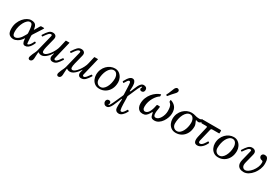

<svg xmlns="http://www.w3.org/2000/svg" viewBox="109 -2313 5900 4057"><g transform="rotate(30 3058.5 -284.0)"><path d="M461.5 -47Q477.5 -47 495.5 -64.2Q513.5 -81.5 530.8 -109Q548 -136.5 562.5 -167Q565.5 -173.5 567 -175.8Q568.5 -178 575 -174.5L592 -166Q598.5 -162.5 599.2 -160.5Q600 -158.5 597.5 -152Q580.5 -109.5 556 -72.5Q531.5 -35.5 499.8 -12.8Q468 10 428.5 10Q393.5 10 375.8 -20.2Q358 -50.5 356 -103.5L355.5 -116.5Q355 -136 351.2 -131Q347.5 -126 328.5 -100Q290 -47 239 -18.5Q188 10 147 10Q78 10 38 -28.8Q-2 -67.5 -2 -165Q-2 -244 24 -310.2Q50 -376.5 92 -425.8Q134 -475 182.5 -502Q231 -529 276 -529Q344 -529 376.8 -501.2Q409.5 -473.5 419 -403.5Q422.5 -378 425.8 -378.2Q429 -378.5 443 -403.5L495.5 -494Q505.5 -510.5 510.5 -515.2Q515.5 -520 527 -520H581.5Q600 -520 596.8 -510.2Q593.5 -500.5 579 -479L457.5 -290Q447 -273.5 442.5 -264.8Q438 -256 437.8 -246.8Q437.5 -237.5 438.5 -218L446 -96Q448 -66.5 450.5 -56.8Q453 -47 461.5 -47ZM273.5 -482.5Q240 -482.5 207.8 -453.5Q175.5 -424.5 149.8 -376.5Q124 -328.5 108.5 -270.8Q93 -213 93 -155Q93 -108 101.5 -83.8Q110 -59.5 124.5 -50.8Q139 -42 157 -42Q198 -42 244.5 -82.5Q291 -123 336.5 -209L342 -219.5Q350.5 -235 352.2 -240.5Q354 -246 353.5 -264.5L347 -348Q342.5 -409 327.2 -445.8Q312 -482.5 273.5 -482.5Z M624.5 -374Q672.5 -450 711.5 -490Q750.5 -530 804.5 -530Q854 -530 879.5 -500.2Q905 -470.5 887.5 -408L832.5 -190Q817 -127.5 819.8 -88.2Q822.5 -49 861 -49Q886.5 -49 919.5 -75.8Q952.5 -102.5 985.5 -146.2Q1018.5 -190 1044.8 -241.8Q1071 -293.5 1082.5 -343.5L1121 -512.5Q1123 -520 1133 -520H1203.5Q1211 -520 1212.2 -518.8Q1213.5 -517.5 1212 -511.5L1109 -84Q1106 -71 1111.2 -59Q1116.5 -47 1135 -47Q1162 -47 1191 -80.8Q1220 -114.5 1250 -158Q1257 -168 1260.2 -170Q1263.5 -172 1269.5 -168L1282 -160.5Q1289.5 -156 1290.8 -153.5Q1292 -151 1285.5 -140.5Q1244.5 -74 1203.5 -32Q1162.5 10 1102 10Q1057.5 10 1037.2 -20.5Q1017 -51 1028 -95L1042 -150Q1045 -161.5 1042.8 -162.5Q1040.5 -163.5 1036.5 -156.5Q991.5 -84 935.5 -37.5Q879.5 9 826.5 9Q787 9 763.5 -8Q749 -18.5 746.2 -18Q743.5 -17.5 742 -4Q739 29 737.8 63.8Q736.5 98.5 734 141Q732 177.5 714 198.8Q696 220 669 220Q649.5 220 638.2 208Q627 196 627 176Q627 163 631 151Q641 115.5 656.5 82Q672 48.5 686.8 17.8Q701.5 -13 708 -40L803.5 -424Q806 -434 808.8 -447Q811.5 -460 808 -470Q804.5 -480 787.5 -480Q757 -480 726.5 -445.5Q696 -411 662 -360Q657 -352 652.5 -347Q648 -342 641.5 -346L629 -354Q620.5 -359.5 620 -362.8Q619.5 -366 624.5 -374Z M1320.5 -374Q1368.5 -450 1407.5 -490Q1446.5 -530 1500.5 -530Q1550 -530 1575.5 -500.2Q1601 -470.5 1583.5 -408L1528.5 -190Q1513 -127.5 1515.8 -88.2Q1518.5 -49 1557 -49Q1582.5 -49 1615.5 -75.8Q1648.5 -102.5 1681.5 -146.2Q1714.5 -190 1740.8 -241.8Q1767 -293.5 1778.5 -343.5L1817 -512.5Q1819 -520 1829 -520H1899.5Q1907 -520 1908.2 -518.8Q1909.5 -517.5 1908 -511.5L1805 -84Q1802 -71 1807.2 -59Q1812.5 -47 1831 -47Q1858 -47 1887 -80.8Q1916 -114.5 1946 -158Q1953 -168 1956.2 -170Q1959.5 -172 1965.5 -168L1978 -160.5Q1985.5 -156 1986.8 -153.5Q1988 -151 1981.5 -140.5Q1940.5 -74 1899.5 -32Q1858.5 10 1798 10Q1753.5 10 1733.2 -20.5Q1713 -51 1724 -95L1738 -150Q1741 -161.5 1738.8 -162.5Q1736.5 -163.5 1732.5 -156.5Q1687.5 -84 1631.5 -37.5Q1575.5 9 1522.5 9Q1483 9 1459.5 -8Q1445 -18.5 1442.2 -18Q1439.5 -17.5 1438 -4Q1435 29 1433.8 63.8Q1432.5 98.5 1430 141Q1428 177.5 1410 198.8Q1392 220 1365 220Q1345.5 220 1334.2 208Q1323 196 1323 176Q1323 163 1327 151Q1337 115.5 1352.5 82Q1368 48.5 1382.8 17.8Q1397.5 -13 1404 -40L1499.5 -424Q1502 -434 1504.8 -447Q1507.5 -460 1504 -470Q1500.5 -480 1483.5 -480Q1453 -480 1422.5 -445.5Q1392 -411 1358 -360Q1353 -352 1348.5 -347Q1344 -342 1337.5 -346L1325 -354Q1316.5 -359.5 1316 -362.8Q1315.5 -366 1320.5 -374Z M2037 -215Q2037 -286.5 2061.2 -344.2Q2085.5 -402 2126.2 -443.8Q2167 -485.5 2217.8 -507.8Q2268.5 -530 2321 -530Q2383.5 -530 2428.5 -496.8Q2473.5 -463.5 2498 -411.8Q2522.5 -360 2522.5 -305Q2522.5 -210 2485.2 -139.2Q2448 -68.5 2384.8 -29.2Q2321.5 10 2243.5 10Q2174.5 10 2128.5 -23.2Q2082.5 -56.5 2059.8 -108.2Q2037 -160 2037 -215ZM2132 -160Q2132 -104.5 2163.5 -69.8Q2195 -35 2244 -35Q2283 -35 2315.5 -60.5Q2348 -86 2372 -129.8Q2396 -173.5 2409.2 -228Q2422.5 -282.5 2422.5 -340Q2422.5 -377 2410.8 -410.2Q2399 -443.5 2376.2 -464.2Q2353.5 -485 2320.5 -485Q2276.5 -485 2241.5 -456.2Q2206.5 -427.5 2182 -380.2Q2157.5 -333 2144.8 -275.5Q2132 -218 2132 -160Z M2481 179Q2481 153.5 2497.2 133.8Q2513.5 114 2542.5 114Q2566 114 2579.2 126.5Q2592.5 139 2592.5 158Q2592.5 178 2585.5 182.8Q2578.5 187.5 2578.5 196Q2578.5 205 2587 205Q2595 205 2608.8 183.8Q2622.5 162.5 2639.2 127.8Q2656 93 2674.5 51.2Q2693 9.5 2711.5 -32.5Q2730 -74.5 2746.5 -109Q2755.5 -128 2755.5 -143.2Q2755.5 -158.5 2754 -182Q2753 -202.5 2751.8 -239.2Q2750.5 -276 2749 -316Q2747.5 -356 2745.2 -387.5Q2743 -419 2739.5 -429.5Q2737 -437.5 2731.2 -445.2Q2725.5 -453 2712.5 -453Q2691.5 -453 2672.8 -425.2Q2654 -397.5 2633.5 -362Q2628.5 -354 2626.5 -351.8Q2624.5 -349.5 2617 -355L2603 -365.5Q2595.5 -371 2595 -373.8Q2594.5 -376.5 2598.5 -384Q2619.5 -423.5 2642.2 -457Q2665 -490.5 2690.5 -511.2Q2716 -532 2743.5 -532Q2781 -532 2799.2 -508.5Q2817.5 -485 2825 -448.5Q2830 -426 2830 -393Q2830 -360 2828.2 -330.8Q2826.5 -301.5 2826 -290Q2824.5 -265 2832.2 -266Q2840 -267 2850 -288Q2864 -318.5 2879.5 -359.5Q2895 -400.5 2914.5 -439.5Q2934 -478.5 2960.5 -504.2Q2987 -530 3023 -530Q3059.5 -530 3082.2 -511.5Q3105 -493 3105 -454Q3105 -425 3088.5 -407Q3072 -389 3042 -389Q3022 -389 3009.2 -401Q2996.5 -413 2996.5 -428Q2997 -444.5 3003.8 -452.2Q3010.5 -460 3010.5 -468Q3010.5 -478 3002 -478Q2992.5 -478 2978 -455.2Q2963.5 -432.5 2946.2 -396Q2929 -359.5 2911 -317Q2893 -274.5 2875.8 -234.2Q2858.5 -194 2844.5 -165Q2837.5 -150.5 2839.5 -140.2Q2841.5 -130 2842 -111Q2843 -82.5 2843.5 -41.8Q2844 -1 2845.2 42Q2846.5 85 2850.2 121.2Q2854 157.5 2860.5 177.5Q2863 185.5 2869 190.8Q2875 196 2888.5 196Q2912.5 196 2936.2 167Q2960 138 2978 106Q2983 97.5 2985.5 92.8Q2988 88 2998 93L3009.5 99Q3020.5 104.5 3021.8 107.8Q3023 111 3017.5 122.5Q2989.5 180 2946.8 220Q2904 260 2860.5 260Q2819.5 260 2794.2 236.8Q2769 213.5 2765.5 176.5Q2762.5 140.5 2764 103Q2765.5 65.5 2768.2 32.5Q2771 -0.5 2771 -22Q2771 -47.5 2767.2 -48.5Q2763.5 -49.5 2754 -30Q2734 12 2715 62Q2696 112 2674 157.2Q2652 202.5 2624.8 231.2Q2597.5 260 2561 260Q2524.5 260 2502.8 235.2Q2481 210.5 2481 179Z M3522.5 -308Q3539 -308 3542.8 -301.5Q3546.5 -295 3540.5 -263Q3522 -164 3528.8 -110Q3535.5 -56 3580 -56Q3611.5 -56 3639.5 -78.2Q3667.5 -100.5 3689 -137Q3710.5 -173.5 3723 -217.2Q3735.5 -261 3735.5 -304Q3735.5 -359.5 3728.5 -394Q3721.5 -428.5 3708 -449.8Q3694.5 -471 3675 -486.5Q3670 -490.5 3668.2 -492.5Q3666.5 -494.5 3666.5 -500V-531Q3666.5 -539 3669.2 -540.2Q3672 -541.5 3682.5 -538.5Q3754 -515 3795.8 -461.5Q3837.5 -408 3837.5 -314Q3837.5 -262.5 3818.8 -206Q3800 -149.5 3766.2 -100.5Q3732.5 -51.5 3686.2 -20.8Q3640 10 3584.5 10Q3534.5 10 3511.8 -12.5Q3489 -35 3482 -84Q3477.5 -116.5 3473.5 -121.8Q3469.5 -127 3465 -127Q3460.5 -127 3457.8 -119.5Q3455 -112 3438 -84Q3408.5 -35 3377 -12.5Q3345.5 10 3295.5 10Q3247 10 3215.2 -12.8Q3183.5 -35.5 3168 -73Q3152.5 -110.5 3152.5 -154Q3152.5 -231 3178 -295.5Q3203.5 -360 3244.2 -409.5Q3285 -459 3332.2 -492Q3379.5 -525 3422.5 -538.5Q3433 -541.5 3435.8 -540.2Q3438.5 -539 3438.5 -531V-500Q3438.5 -491.5 3430 -486.5Q3406 -473 3376.8 -441.2Q3347.5 -409.5 3320.8 -363.8Q3294 -318 3276.8 -262Q3259.5 -206 3259.5 -144Q3259.5 -99 3276.5 -77.5Q3293.5 -56 3315 -56Q3367 -56 3404 -111.8Q3441 -167.5 3459.5 -263Q3466 -295 3468.5 -301.5Q3471 -308 3487.5 -308ZM3696 -726.5Q3660 -686.5 3625 -648.8Q3590 -611 3565.5 -576.5Q3560.5 -569 3550.5 -575.5L3538 -584Q3529.5 -589.5 3535 -599.5Q3557 -635.5 3574.5 -684Q3592 -732.5 3614 -780.5Q3616.5 -785.5 3618.8 -789Q3621 -792.5 3623.5 -796.5Q3639.5 -820.5 3660 -826Q3680.5 -831.5 3698.5 -819.5Q3717 -807.5 3720 -786.5Q3723 -765.5 3706.5 -741Q3704 -737.5 3701.8 -734Q3699.5 -730.5 3696 -726.5Z M4189.5 -530Q4221.5 -530 4243.5 -525.2Q4265.5 -520.5 4285 -514.5Q4304.5 -508.5 4327.8 -503.8Q4351 -499 4385 -499Q4402 -499 4416.2 -502.2Q4430.5 -505.5 4440.5 -513.5Q4448 -519.5 4451.8 -522.5Q4455.5 -525.5 4464.5 -520L4483.5 -507.5Q4491.5 -502.5 4494 -498.5Q4496.5 -494.5 4490.5 -486.5Q4471 -460.5 4450.8 -444Q4430.5 -427.5 4409.5 -427.5Q4397 -427.5 4385 -430.2Q4373 -433 4363 -437Q4349 -442 4345.8 -439Q4342.5 -436 4351.5 -418Q4365 -391.5 4375.5 -361Q4386 -330.5 4386 -305Q4386 -210 4348.8 -139.2Q4311.5 -68.5 4248.2 -29.2Q4185 10 4107 10Q4038 10 3992 -23.2Q3946 -56.5 3923.2 -108.2Q3900.5 -160 3900.5 -215Q3900.5 -286.5 3925.5 -344.2Q3950.5 -402 3992.2 -443.8Q4034 -485.5 4085.5 -507.8Q4137 -530 4189.5 -530ZM3995.5 -160Q3995.5 -104.5 4027 -69.8Q4058.5 -35 4107.5 -35Q4146.5 -35 4179 -60.5Q4211.5 -86 4235.5 -129.8Q4259.5 -173.5 4272.8 -228Q4286 -282.5 4286 -340Q4286 -377 4274.2 -410.2Q4262.5 -443.5 4239.8 -464.2Q4217 -485 4184 -485Q4140 -485 4105 -456.2Q4070 -427.5 4045.5 -380.2Q4021 -333 4008.2 -275.5Q3995.5 -218 3995.5 -160Z M4706 -408 4633.5 -107Q4627.5 -82 4634.8 -66Q4642 -50 4665 -50Q4685 -50 4703.2 -62.8Q4721.5 -75.5 4736.8 -94.5Q4752 -113.5 4764 -132.5Q4776 -151.5 4783.5 -164Q4787.5 -171 4791.5 -177.5Q4795.5 -184 4803.5 -178L4821 -166.5Q4827 -162 4827.2 -159.8Q4827.5 -157.5 4823 -147.5Q4813 -126 4795.5 -98.8Q4778 -71.5 4753.5 -46.2Q4729 -21 4698.8 -4.5Q4668.5 12 4633 12Q4574 12 4557 -34.5Q4540 -81 4558.5 -161L4616.5 -411Q4621.5 -433 4613.8 -436.5Q4606 -440 4584 -440H4488Q4477.5 -440 4474 -442.5Q4470.5 -445 4470.5 -455V-507Q4470.5 -516.5 4473.2 -518.2Q4476 -520 4485.5 -520H4899Q4909 -520 4912.2 -517Q4915.5 -514 4915.5 -503.5V-452.5Q4915.5 -443.5 4911.8 -441.8Q4908 -440 4899 -440H4752.5Q4731 -440 4721.5 -436Q4712 -432 4706 -408Z M4936 -215Q4936 -286.5 4960.2 -344.2Q4984.5 -402 5025.2 -443.8Q5066 -485.5 5116.8 -507.8Q5167.5 -530 5220 -530Q5282.5 -530 5327.5 -496.8Q5372.5 -463.5 5397 -411.8Q5421.5 -360 5421.5 -305Q5421.5 -210 5384.2 -139.2Q5347 -68.5 5283.8 -29.2Q5220.5 10 5142.5 10Q5073.5 10 5027.5 -23.2Q4981.5 -56.5 4958.8 -108.2Q4936 -160 4936 -215ZM5031 -160Q5031 -104.5 5062.5 -69.8Q5094 -35 5143 -35Q5182 -35 5214.5 -60.5Q5247 -86 5271 -129.8Q5295 -173.5 5308.2 -228Q5321.5 -282.5 5321.5 -340Q5321.5 -377 5309.8 -410.2Q5298 -443.5 5275.2 -464.2Q5252.5 -485 5219.5 -485Q5175.5 -485 5140.5 -456.2Q5105.5 -427.5 5081 -380.2Q5056.5 -333 5043.8 -275.5Q5031 -218 5031 -160Z M5611 -194 5667.5 -424Q5670 -434 5672.8 -447Q5675.5 -460 5672 -470Q5668.5 -480 5651.5 -480Q5621 -480 5590.5 -445.5Q5560 -411 5526 -360Q5521 -352 5516.5 -347Q5512 -342 5505.5 -346L5493 -354Q5484.5 -359.5 5484 -362.8Q5483.5 -366 5488.5 -374Q5536.5 -450 5575.5 -490Q5614.5 -530 5668.5 -530Q5718 -530 5745.2 -500.5Q5772.5 -471 5756.5 -408L5701.5 -190Q5683 -115.5 5705.8 -78.8Q5728.5 -42 5772 -42Q5804.5 -42 5844.2 -69.2Q5884 -96.5 5920.5 -142Q5957 -187.5 5980.5 -243.5Q6004 -299.5 6004 -357Q6004 -373.5 5998.8 -385Q5993.5 -396.5 5977 -399Q5946.5 -403.5 5926.5 -422Q5906.5 -440.5 5906.5 -469Q5906.5 -494 5924.8 -512Q5943 -530 5974.5 -530Q6015.5 -530 6035.8 -508.2Q6056 -486.5 6062.5 -449.5Q6069 -412.5 6069 -367Q6069 -299.5 6042.8 -232.8Q6016.5 -166 5972.2 -111Q5928 -56 5873.8 -23Q5819.5 10 5763 10Q5667.5 10 5627.5 -44.5Q5587.5 -99 5611 -194Z"/></g></svg>

Font: Besley
Style: Italic
Weight: 400
Italic angle: -13°
Designer: Owen Earl
Foundry: indestructible type*
Version: Version 4.000; ttfautohint (v1.8.4.7-5d5b)